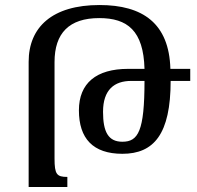

<svg xmlns="http://www.w3.org/2000/svg" viewBox="-20 -744 783 764"><path d="M248 0V-40C206 -40 197 -50 197 -113V-497C197 -612 255 -672 375 -672C487 -672 551 -622 555 -470H490C363 -470 294 -413 294 -305C294 -193 350 -132 467 -132C592 -132 659 -210 659 -422H737V-470H658C653 -651 548 -724 376 -724C188 -724 94 -636 94 -498V0ZM502 -422H555C555 -222 530 -180 467 -180C411 -180 390 -219 390 -299C390 -387 435 -422 502 -422Z"/></svg>

Font: Noto Serif Armenian SemiCondensed Medium
Style: Regular
Weight: 500
Width: 4
Designer: Monotype Design Team
Foundry: Monotype Imaging Inc.
Version: Version 2.008